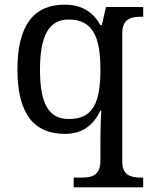

<svg xmlns="http://www.w3.org/2000/svg" viewBox="-20 -566 654 826"><path d="M297 240H596V198H588C544 198 506 189 506 130V-422C506 -485 543 -494 588 -494H596V-536H436L418 -458H412C383 -510 336 -546 259 -546C127 -546 55 -460 55 -267C55 -75 127 10 259 10C337 10 382 -29 412 -90H416C413 -59 412 9 412 40V126C412 189 375 198 330 198H297ZM276 -54C187 -54 152 -124 152 -266C152 -406 187 -482 275 -482C380 -482 412 -406 412 -267C412 -123 380 -54 276 -54Z"/></svg>

Font: Noto Fangsong KSS Vertical
Style: Regular
Weight: 400
Designer: LIU Zhao, ZHANG Congyu, Kushim JIANG
Foundry: Guyu Beijing Co. Ltd.
Version: Version 1.000;November 16, 2022;FontCreator 11.5.0.2427 64-b